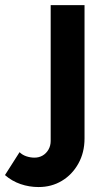

<svg xmlns="http://www.w3.org/2000/svg" viewBox="-140 -544 416 760"><path d="M12.8 196.4Q-24.4 196.4 -58.8 184.6Q-93.1 172.8 -120.3 149L-62.6 58.4Q-51.3 69.6 -35.3 74.8Q-19.3 80 -3.5 80Q14.4 80 28.7 71.7Q42.9 63.5 51.8 48.2Q60.6 33 60.6 14V-523.8H194.6V3.9Q194.6 60.1 170 103.8Q145.5 147.5 104.7 171.9Q63.9 196.4 12.8 196.4Z"/></svg>

Font: Raleway Thin
Style: Regular
Weight: 100
Designer: Matt McInerney, Pablo Impallari, Rodrigo Fuenzalida
Foundry: Matt McInerney, Pablo Impallari, Rodrigo Fuenzalida
Version: Version 4.026